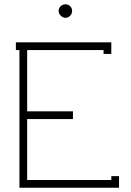

<svg xmlns="http://www.w3.org/2000/svg" viewBox="-20 -877 611 897"><path d="M286.1 -856.9Q298.8 -856.9 307.9 -847.9Q316.9 -838.9 316.9 -826.2Q316.9 -813 307.9 -803.5Q298.8 -793.9 286.1 -793.9Q273.4 -793.9 263.7 -803.7Q253.9 -813.5 253.9 -826.2Q253.9 -838.9 263.4 -847.9Q272.9 -856.9 286.1 -856.9ZM463.9 -643.1H106.9V-356.9H320.8V-320.8H106.9V-36.1H500V-54.2H536.1V0H70.8V-643.1H54.2V-679.2H500V-625H463.9Z"/></svg>

Font: RawengulkPcs
Style: Regular
Weight: 400
Version: Version 0.92